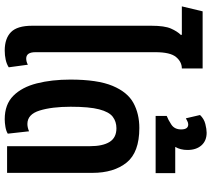

<svg xmlns="http://www.w3.org/2000/svg" viewBox="-61 -824 895 813"><g transform="rotate(90 386.5 -417.5)"><path d="M194 10Q143 10 116 -16.5Q89 -43 89 -106V-611Q89 -667 101 -694Q113 -721 128 -736L127 -740H7L28 -828H270V-740Q242 -740 221.5 -715.5Q201 -691 201 -628V-120Q201 -81 228 -81Q241 -81 254 -88L265 -7Q251 2 232.5 6Q214 10 194 10Z M485 10Q422 10 385.5 -26.5Q349 -63 333 -126Q317 -189 317 -268Q317 -383 343.5 -446.5Q370 -510 416 -535Q462 -560 522 -560Q625 -560 668.5 -506Q712 -452 712 -361V0H599V-351Q599 -405 581 -434Q563 -463 523 -463Q495 -463 474.5 -447.5Q454 -432 443 -390Q432 -348 432 -269Q432 -190 448 -138Q464 -86 505 -86Q513 -86 521 -88Q529 -90 536 -93L546 -3Q535 4 517.5 7Q500 10 485 10Z M471 -629V-676Q487 -682 507.5 -695.5Q528 -709 528 -737Q528 -767 507 -767Q500 -767 493.5 -763.5Q487 -760 481 -757L467 -817Q483 -834 505 -839.5Q527 -845 542 -845Q576 -845 595.5 -823Q615 -801 615 -764Q615 -734 602 -712H713V-629Z"/></g></svg>

Font: Noto Sans Thai ExtCond SemBd
Style: Regular
Weight: 600
Width: 2
Designer: Monotype Design Team
Foundry: Monotype Imaging Inc.
Version: Version 2.002; ttfautohint (v1.8.4.7-5d5b)